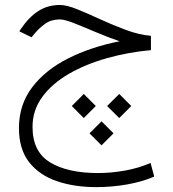

<svg xmlns="http://www.w3.org/2000/svg" viewBox="-20 -415 694 772"><path d="M586.9 -271V-213.4Q494.6 -205.1 409.2 -180.9Q323.7 -156.7 256.3 -117.7Q189 -78.6 149.9 -25.1Q110.8 28.3 110.8 95.2Q110.8 195.3 181.6 238Q252.4 280.8 374 280.8Q426.3 280.8 481.7 271Q537.1 261.2 585.4 240.2L600.1 294.9Q552.2 315.9 490.7 326.7Q429.2 337.4 366.7 337.4Q278.3 337.4 208 313.2Q137.7 289.1 96.9 236.8Q56.2 184.6 56.2 100.1Q56.2 6.3 109.1 -63.7Q162.1 -133.8 253.7 -179.9Q345.2 -226.1 460.9 -249Q410.2 -266.6 362.1 -287.1Q314 -307.6 276.6 -322.3Q239.3 -336.9 220.7 -336.9Q186 -336.9 161.4 -319.3Q136.7 -301.8 115.7 -275.9L106.9 -265.1L57.6 -289.1L63.5 -297.9Q95.2 -345.2 133.3 -370.1Q171.4 -395 221.2 -395Q248 -395 290.8 -377.7Q333.5 -360.4 384.3 -336.9Q435.1 -313.5 487.5 -294.2Q540 -274.9 586.9 -271ZM459.5 -37.1 507.8 11.2 459.5 59.6 410.6 11.2ZM316.9 -37.1 365.2 11.2 316.9 59.6 268.6 11.2ZM388.2 72.8 436.5 121.1 388.2 169.4 339.8 121.1Z"/></svg>

Font: Vazirmatn UI FD ExtraLight
Style: Regular
Weight: 200
Designer: Saber Rastikerdar
Foundry: Saber Rastikerdar
Version: Version 33.003